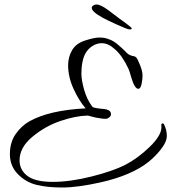

<svg xmlns="http://www.w3.org/2000/svg" viewBox="-20 -759 762 854"><path d="M535 -533Q550 -515 564 -512Q566 -510 573 -509.5Q580 -509 585.5 -504Q591 -499 602.5 -470.5Q614 -442 614 -423.5Q614 -405 609.5 -384.5Q605 -364 595 -364Q579 -364 564 -414Q556 -444 551 -454Q523 -513 491 -540Q462 -567 432 -567Q419 -567 406 -562Q358 -542 347 -484Q342 -460 342 -432Q342 -404 354 -360.5Q366 -317 391 -284Q396 -278 444 -274Q469 -271 473 -256.5Q477 -242 461 -234Q456 -227 418 -234Q408 -235 392 -239.5Q376 -244 371 -245Q317 -244 249 -221Q181 -198 124 -150.5Q67 -103 67 -46Q67 -3 102 23.5Q137 50 214.5 50Q292 50 387.5 26Q483 2 537.5 -26Q592 -54 645 -105Q698 -156 698 -193Q698 -199 697.5 -203Q697 -207 700.5 -209.5Q704 -212 709 -207Q722 -182 722 -154.5Q722 -127 692 -90Q668 -61 642 -40Q566 21 428 52Q325 75 257 75Q189 75 141.5 63Q94 51 59 15Q24 -21 24 -73.5Q24 -126 49.5 -162.5Q75 -199 110 -219Q199 -269 361 -277Q332 -310 307.5 -363Q283 -416 283 -469Q283 -505 300.5 -535.5Q318 -566 359 -579Q400 -592 420 -592Q440 -592 449 -589.5Q458 -587 464.5 -584.5Q471 -582 476.5 -579.5Q482 -577 488 -573Q494 -569 498 -566Q502 -563 508 -557.5Q514 -552 520 -547Q526 -542 535 -533ZM566 -633Q566 -628 557 -628Q548 -628 502.5 -648.5Q457 -669 437 -680Q388 -707 388 -724Q388 -733 402 -738Q405 -739 409 -739Q427 -739 460 -715Q519 -670 542 -654Q566 -636 566 -633Z"/></svg>

Font: Allura
Style: Regular
Weight: 400
Designer: Robert E. Leuschke
Foundry: Robert E. Leuschke
Version: Version 1.004